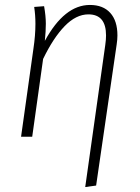

<svg xmlns="http://www.w3.org/2000/svg" viewBox="-20 -552 567 775"><path d="M405 -371Q408 -392 408 -409Q408 -494 337 -494Q287 -494 241 -446.5Q195 -399 154 -314L110 0H65L115 -356Q123 -409 123 -456Q123 -491 118 -524L158 -527Q165 -487 165 -456Q165 -426 161 -387Q240 -532 343 -532Q396 -532 425 -500Q454 -468 454 -409Q454 -393 451 -373L368 197L324 203Z"/></svg>

Font: Fira Sans Condensed ExtraLight
Style: Italic
Weight: 275
Width: 3
Italic angle: -8°
Designer: Carrois Corporate & Edenspiekermann AG
Foundry: Carrois Corporate GbR & Edenspiekermann AG
Version: Version 4.203